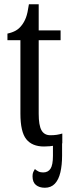

<svg xmlns="http://www.w3.org/2000/svg" viewBox="-20 -679 331 903"><path d="M191 204Q165 204 149 191Q133 178 133 150Q133 138 136.5 130Q140 122 144 116Q152 123 161 127.5Q170 132 183 132Q206 132 217.5 114.5Q229 97 229 54V-36H272V53Q272 97 264 131.5Q256 166 238 185Q220 204 191 204ZM187 10Q131 10 103.5 -24.5Q76 -59 76 -145V-490H15V-521Q38 -526 54 -535Q70 -544 82 -560Q94 -575 102 -596Q110 -617 116 -659H162V-536H265V-490H162V-144Q162 -90 175 -66.5Q188 -43 217 -43Q234 -43 247 -45Q260 -47 273 -51V-5Q260 0 238 5Q216 10 187 10Z"/></svg>

Font: Noto Serif ExtraCondensed
Style: Regular
Weight: 400
Width: 2
Designer: Monotype Design Team
Foundry: Monotype Imaging Inc.
Version: Version 2.013